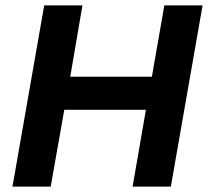

<svg xmlns="http://www.w3.org/2000/svg" viewBox="-20 -688 767 708"><path d="M469 0 518 -283H217L167 0H26L143 -668H284L239 -405H540L586 -668H727L610 0Z"/></svg>

Font: Celebes
Style: Bold Italic
Weight: 700
Italic angle: -10°
Designer: Anugrah Pasau
Foundry: Lafontype
Version: Version 1.000; ttfautohint (v1.8.4)